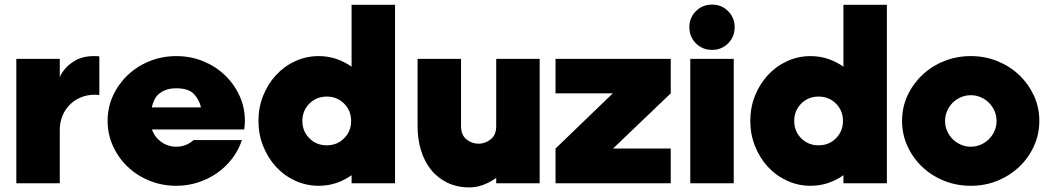

<svg xmlns="http://www.w3.org/2000/svg" viewBox="-20 -797 4569 835"><path d="M240 0H51V-541H240V-462Q259 -504 302.5 -531Q346 -558 412 -552V-384Q373 -388 341 -377Q309 -366 286.5 -344.5Q264 -323 252 -294Q240 -265 240 -234Z M747 -159Q769 -159 788 -166.5Q807 -174 822 -188H1032Q1018 -145 990.5 -108.5Q963 -72 925.5 -45.5Q888 -19 842.5 -4Q797 11 747 11Q685 11 630.5 -11Q576 -33 535.5 -71.5Q495 -110 471.5 -161.5Q448 -213 448 -271Q448 -330 471.5 -381Q495 -432 535.5 -470.5Q576 -509 630.5 -531Q685 -553 747 -553Q809 -553 863 -531Q917 -509 957.5 -470.5Q998 -432 1021.5 -381Q1045 -330 1045 -271Q1045 -252 1042 -234H641Q652 -201 681 -180Q710 -159 747 -159ZM747 -413Q720 -413 701.5 -406Q683 -399 670.5 -388Q658 -377 651 -362Q644 -347 640 -330H854Q847 -363 823.5 -388Q800 -413 747 -413Z M1698 -776V0H1509V-35Q1478 -13 1442 -1Q1406 11 1366 11Q1312 11 1264 -11Q1216 -33 1180.5 -71.5Q1145 -110 1124.5 -161.5Q1104 -213 1104 -271Q1104 -330 1124.5 -381Q1145 -432 1180.5 -470.5Q1216 -509 1264 -531Q1312 -553 1366 -553Q1406 -553 1442 -541Q1478 -529 1509 -507V-776ZM1401 -377Q1356 -377 1325.5 -346.5Q1295 -316 1295 -271Q1295 -226 1325.5 -195.5Q1356 -165 1401 -165Q1446 -165 1476.5 -195.5Q1507 -226 1507 -271Q1507 -316 1476.5 -346.5Q1446 -377 1401 -377Z M2327 0H2138V-23Q2109 -3 2080 7.5Q2051 18 2022 18Q1967 18 1924.5 -3Q1882 -24 1853.5 -60Q1825 -96 1810.5 -144.5Q1796 -193 1796 -248V-541H1985V-248Q1985 -210 2008.5 -191Q2032 -172 2061 -172Q2090 -172 2114 -191Q2138 -210 2138 -248V-541H2327Z M2396 0V-151L2645 -391H2396V-541H2897V-391L2646 -151H2897V0Z M3077 -580Q3035 -580 3006.5 -608.5Q2978 -637 2978 -679Q2978 -720 3006.5 -748.5Q3035 -777 3077 -777Q3118 -777 3146.5 -748.5Q3175 -720 3175 -679Q3175 -637 3146.5 -608.5Q3118 -580 3077 -580ZM2982 -541H3171V0H2982Z M3837 -776V0H3648V-35Q3617 -13 3581 -1Q3545 11 3505 11Q3451 11 3403 -11Q3355 -33 3319.5 -71.5Q3284 -110 3263.5 -161.5Q3243 -213 3243 -271Q3243 -330 3263.5 -381Q3284 -432 3319.5 -470.5Q3355 -509 3403 -531Q3451 -553 3505 -553Q3545 -553 3581 -541Q3617 -529 3648 -507V-776ZM3540 -377Q3495 -377 3464.5 -346.5Q3434 -316 3434 -271Q3434 -226 3464.5 -195.5Q3495 -165 3540 -165Q3585 -165 3615.5 -195.5Q3646 -226 3646 -271Q3646 -316 3615.5 -346.5Q3585 -377 3540 -377Z M4202 -553Q4264 -553 4318 -531Q4372 -509 4412.5 -470.5Q4453 -432 4476.5 -381Q4500 -330 4500 -271Q4500 -213 4476.5 -161.5Q4453 -110 4412.5 -71.5Q4372 -33 4318 -11Q4264 11 4202 11Q4140 11 4085.5 -11Q4031 -33 3990.5 -71.5Q3950 -110 3926.5 -161.5Q3903 -213 3903 -271Q3903 -330 3926.5 -381Q3950 -432 3990.5 -470.5Q4031 -509 4085.5 -531Q4140 -553 4202 -553ZM4202 -383Q4179 -383 4158.5 -374Q4138 -365 4123 -350Q4108 -335 4099 -314.5Q4090 -294 4090 -271Q4090 -248 4099 -227.5Q4108 -207 4123 -192Q4138 -177 4158.5 -168Q4179 -159 4202 -159Q4225 -159 4245.5 -168Q4266 -177 4281 -192Q4296 -207 4305 -227.5Q4314 -248 4314 -271Q4314 -294 4305 -314.5Q4296 -335 4281 -350Q4266 -365 4245.5 -374Q4225 -383 4202 -383Z"/></svg>

Font: Afrihost Sans Black
Style: Regular
Weight: 900
Foundry: https://www.afrihost.com
Version: Version 1.000